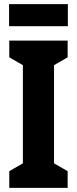

<svg xmlns="http://www.w3.org/2000/svg" viewBox="-20 -911 373 931"><path d="M309 -891H24V-784H309ZM308 0V-81L242 -119V-595L308 -633V-714H25V-633L91 -595V-119L25 -81V0Z"/></svg>

Font: Noto Sans Sinhala UI ExtraCondensed ExtraBold
Style: Regular
Weight: 800
Width: 2
Designer: Jelle Bosma - Monotype Design Team
Foundry: Monotype Imaging Inc.
Version: Version 2.006